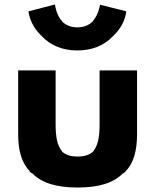

<svg xmlns="http://www.w3.org/2000/svg" viewBox="-20 -814 692 856"><path d="M61 -216C61 -141 77 -89 111 -52V-54V-51L114 -48L121 -42H122L124 -41C167 2 231 22 326 22C421 22 485 2 528 -41L530 -42H531L538 -48L540 -50V-54V-50C575 -87 591 -140 591 -216V-499L590 -500H425L424 -499V-259C424 -204 417 -166 396 -140L395 -138C378 -123 355 -116 326 -116C297 -116 275 -122 257 -138L256 -140C235 -166 228 -204 228 -259V-499L227 -500H62L61 -499ZM394 -720 393 -718C378 -703 355 -692 325 -692C296 -692 273 -702 257 -718L256 -720C233 -747 227 -780 225 -794L109 -764L107 -763C112 -725 131 -689 159 -660L167 -652C204 -613 257 -589 325 -589C393 -589 446 -613 483 -652L490 -659C518 -687 537 -720 543 -763L541 -764L426 -793C424 -782 418 -748 394 -720ZM112 -49H111V-57V-56ZM115 -53H114ZM538 -53H537ZM541 -49H540V-55Z"/></svg>

Font: Hussar Woodtype
Style: SeBd
Weight: 900
Foundry: Cannot Into Space Fonts
Version: Version 1.07